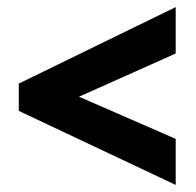

<svg xmlns="http://www.w3.org/2000/svg" viewBox="-20 -631 553 542"><path d="M476 -109 33 -318V-395L476 -611V-480L203 -358L476 -239Z"/></svg>

Font: Noto Sans Arabic UI Cn XBd
Style: Regular
Weight: 800
Width: 3
Designer: Monotype Design Team, Nadine Chahine and Nizar Qandah
Foundry: Monotype Imaging Inc.
Version: Version 2.010; ttfautohint (v1.8.4.7-5d5b)